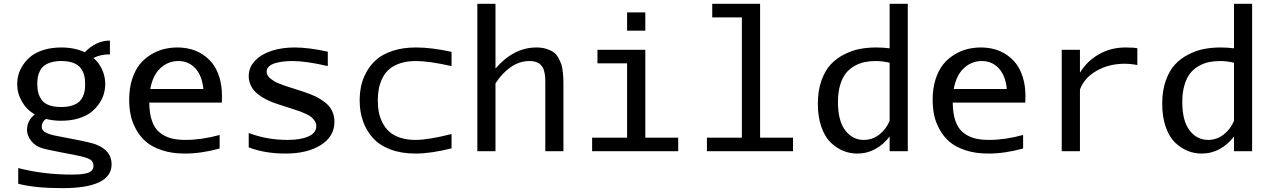

<svg xmlns="http://www.w3.org/2000/svg" viewBox="-20 -790 6636 1003"><path d="M299.8 -231Q331.1 -231 354.2 -238Q377.4 -245.1 390.6 -256.1Q403.8 -267.1 411.9 -283.7Q419.9 -300.3 422.4 -315.9Q424.8 -331.5 424.8 -351.1Q424.8 -377.4 419.4 -397.7Q414.1 -418 400.6 -435.3Q387.2 -452.6 361.8 -461.9Q336.4 -471.2 299.8 -471.2Q269 -471.2 246.1 -464.1Q223.1 -457 209.7 -446Q196.3 -435.1 188.2 -418.7Q180.2 -402.3 177.5 -386.5Q174.8 -370.6 174.8 -351.1Q174.8 -324.7 180.2 -304.7Q185.5 -284.7 198.5 -267.1Q211.4 -249.5 237.1 -240.2Q262.7 -231 299.8 -231ZM69.8 -351.1Q69.8 -376.5 77.1 -401.9Q84.5 -427.2 101.8 -452.9Q119.1 -478.5 144.5 -498Q169.9 -517.6 210.2 -529.8Q250.5 -542 299.8 -542Q369.6 -542 422.9 -517.1Q482.4 -578.1 554.2 -578.1V-505.9Q503.4 -505.9 468.3 -487.3Q497.6 -461.9 513.7 -426Q529.8 -390.1 529.8 -351.1Q529.8 -326.2 522.9 -301Q516.1 -275.9 498.8 -250Q481.4 -224.1 456.3 -204.1Q431.2 -184.1 390.6 -171.6Q350.1 -159.2 299.8 -159.2Q256.8 -159.2 219.7 -168.9Q198.2 -151.4 198.2 -129.9Q198.2 -117.2 204.8 -108.6Q211.4 -100.1 227.5 -93.5Q243.7 -86.9 261.2 -83Q278.8 -79.1 311 -73.2L403.8 -55.2Q459.5 -43.5 481.4 -35.2Q563 -3.4 563 67.9Q563 192.9 305.7 192.9Q162.1 192.9 75.2 169.9V87.9Q206.1 122.1 357.9 122.1Q379.9 122.1 395 120.8Q410.2 119.6 429.2 115.7Q448.2 111.8 458.3 101.8Q468.3 91.8 468.3 76.7Q468.3 52.7 448.7 42Q429.2 31.2 377 21L284.2 2.9Q215.3 -10.7 202.1 -15.1Q165 -25.9 143.1 -53.7Q121.1 -81.5 121.1 -111.8Q121.1 -160.2 161.6 -191.9Q119.1 -216.8 94.5 -259.5Q69.8 -302.2 69.8 -351.1Z M765.1 -325.2H1042.5Q1035.2 -396 1000 -433.6Q964.8 -471.2 911.6 -471.2Q858.9 -471.2 818.6 -434.6Q778.3 -397.9 765.1 -325.2ZM945.8 12.2Q878.4 12.2 826.2 -5.1Q773.9 -22.5 742.4 -49.8Q710.9 -77.1 690.4 -115Q669.9 -152.8 662.4 -190.2Q654.8 -227.5 654.8 -269Q654.8 -328.6 670.2 -376.2Q685.5 -423.8 710.4 -454.3Q735.4 -484.9 769 -505.1Q802.7 -525.4 836.7 -533.7Q870.6 -542 906.7 -542Q942.9 -542 975.8 -533.4Q1008.8 -524.9 1038.8 -505.4Q1068.8 -485.8 1091.1 -457Q1113.3 -428.2 1126.5 -384.8Q1139.6 -341.3 1139.6 -287.6Q1139.6 -265.6 1138.7 -253.9H759.8Q760.3 -196.8 774.2 -157.5Q788.1 -118.2 814.7 -97.2Q841.3 -76.2 873.5 -67.6Q905.8 -59.1 948.7 -59.1Q1033.7 -59.1 1127.4 -85V-14.2Q1031.7 12.2 945.8 12.2Z M1727.1 -153.8Q1727.1 -77.6 1656.5 -32.7Q1585.9 12.2 1471.2 12.2Q1364.3 12.2 1279.3 -20V-95.2Q1374.5 -59.1 1482.4 -59.1Q1550.3 -59.1 1591.3 -77.4Q1632.3 -95.7 1632.3 -130.9Q1632.3 -145 1624.8 -157.2Q1617.2 -169.4 1607.2 -177.7Q1597.2 -186 1578.9 -194.6Q1560.5 -203.1 1548.1 -207.8Q1535.6 -212.4 1514.2 -219.2L1437 -244.1Q1411.1 -252.4 1390.4 -261.2Q1369.6 -270 1348.1 -283.2Q1326.7 -296.4 1312.3 -311.5Q1297.9 -326.7 1288.6 -347.4Q1279.3 -368.2 1279.3 -392.1Q1279.3 -439 1313.2 -473.6Q1347.2 -508.3 1400.6 -525.1Q1454.1 -542 1519 -542Q1592.3 -542 1692.4 -520V-444.8Q1578.6 -471.2 1507.3 -471.2Q1482.4 -471.2 1460 -468.5Q1437.5 -465.8 1417.2 -460Q1397 -454.1 1385 -442.6Q1373 -431.2 1373 -416Q1373 -405.8 1377.9 -396.5Q1382.8 -387.2 1392.8 -379.4Q1402.8 -371.6 1412.4 -365.7Q1421.9 -359.9 1438 -353.5Q1454.1 -347.2 1463.6 -343.8Q1473.1 -340.3 1490.2 -335L1567.4 -310.1Q1602.1 -298.8 1628.7 -285.9Q1655.3 -272.9 1678.7 -254.6Q1702.1 -236.3 1714.6 -210.7Q1727.1 -185.1 1727.1 -153.8Z M1953.6 -265.1Q1953.6 -232.9 1958.7 -205.1Q1963.9 -177.2 1977.8 -149.7Q1991.7 -122.1 2013.2 -102.5Q2034.7 -83 2069.8 -71Q2105 -59.1 2150.9 -59.1Q2216.8 -59.1 2338.9 -89.8V-15.1Q2230.5 12.2 2150.9 12.2Q2076.2 12.2 2019 -9.5Q1961.9 -31.2 1927.5 -69.8Q1893.1 -108.4 1876 -157.7Q1858.9 -207 1858.9 -265.1Q1858.9 -304.2 1866.5 -340.6Q1874 -377 1894.8 -414.6Q1915.5 -452.1 1947.5 -479.7Q1979.5 -507.3 2032.2 -524.7Q2085 -542 2152.8 -542Q2235.4 -542 2338.9 -519V-444.8Q2219.7 -471.2 2152.8 -471.2Q2106.4 -471.2 2071 -459.5Q2035.6 -447.8 2013.7 -428.7Q1991.7 -409.7 1978 -382.3Q1964.4 -355 1959 -326.7Q1953.6 -298.3 1953.6 -265.1Z M2828.6 -347.2Q2828.6 -360.4 2828.6 -366.7Q2828.6 -373 2827.9 -385.7Q2827.1 -398.4 2825.7 -405Q2824.2 -411.6 2821.5 -422.1Q2818.8 -432.6 2814.7 -438.5Q2810.5 -444.3 2804.4 -451.4Q2798.3 -458.5 2790.3 -462.2Q2782.2 -465.8 2771.2 -468.5Q2760.3 -471.2 2746.6 -471.2Q2693.8 -471.2 2648.2 -439.5Q2602.5 -407.7 2568.4 -354.5V0H2473.6V-770H2568.4V-432.1Q2663.6 -542 2782.2 -542Q2811.5 -542 2834.5 -534.7Q2857.4 -527.3 2872.1 -517.1Q2886.7 -506.8 2897 -487.8Q2907.2 -468.8 2912.4 -453.9Q2917.5 -439 2920.2 -413.1Q2922.9 -387.2 2923.1 -373Q2923.3 -358.9 2923.3 -332Q2923.3 -330.1 2923.3 -329.1V0H2828.6Z M3351.1 -629.9H3255.9V-725.1H3351.1ZM3351.1 -70.8H3522.9V0H3073.2V-70.8H3255.9V-459H3101.1V-529.8H3351.1Z M3950.7 -70.8H4122.6V0H3672.9V-70.8H3855.5V-699.2H3700.7V-770H3950.7Z M4252.4 -249Q4252.4 -316.4 4271.2 -369.1Q4290 -421.9 4319.8 -453.6Q4349.6 -485.4 4390.6 -506.1Q4431.6 -526.9 4472.2 -534.4Q4512.7 -542 4557.1 -542Q4594.2 -542 4627.4 -537.6V-770H4722.2V0H4627.4V-77.1Q4596.2 -35.6 4553 -11.7Q4509.8 12.2 4458.5 12.2Q4419.9 12.2 4385 -2Q4350.1 -16.1 4319.6 -45.4Q4289.1 -74.7 4270.8 -127.2Q4252.4 -179.7 4252.4 -249ZM4555.2 -471.2Q4523.9 -471.2 4496.8 -465.6Q4469.7 -460 4443.4 -445.1Q4417 -430.2 4398.4 -406.7Q4379.9 -383.3 4368.7 -345.2Q4357.4 -307.1 4357.4 -257.8Q4357.4 -158.2 4395.8 -108.6Q4434.1 -59.1 4492.2 -59.1Q4537.1 -59.1 4573 -86.7Q4608.9 -114.3 4627.4 -158.7V-462.4Q4588.9 -471.2 4555.2 -471.2Z M4962.4 -325.2H5239.7Q5232.4 -396 5197.3 -433.6Q5162.1 -471.2 5108.9 -471.2Q5056.2 -471.2 5015.9 -434.6Q4975.6 -397.9 4962.4 -325.2ZM5143.1 12.2Q5075.7 12.2 5023.4 -5.1Q4971.2 -22.5 4939.7 -49.8Q4908.2 -77.1 4887.7 -115Q4867.2 -152.8 4859.6 -190.2Q4852.1 -227.5 4852.1 -269Q4852.1 -328.6 4867.4 -376.2Q4882.8 -423.8 4907.7 -454.3Q4932.6 -484.9 4966.3 -505.1Q5000 -525.4 5033.9 -533.7Q5067.9 -542 5104 -542Q5140.1 -542 5173.1 -533.4Q5206.1 -524.9 5236.1 -505.4Q5266.1 -485.8 5288.3 -457Q5310.5 -428.2 5323.7 -384.8Q5336.9 -341.3 5336.9 -287.6Q5336.9 -265.6 5335.9 -253.9H4957Q4957.5 -196.8 4971.4 -157.5Q4985.4 -118.2 5012 -97.2Q5038.6 -76.2 5070.8 -67.6Q5103 -59.1 5146 -59.1Q5231 -59.1 5324.7 -85V-14.2Q5229 12.2 5143.1 12.2Z M5921.4 -450.2Q5886.7 -457 5854.5 -457Q5773.4 -457 5708.7 -420.2Q5644 -383.3 5621.6 -322.3V0H5526.4V-529.8H5621.6V-410.2Q5658.2 -470.7 5720.5 -506.3Q5782.7 -542 5859.4 -542Q5902.3 -542 5921.4 -538.1Z M6051.3 -249Q6051.3 -316.4 6070.1 -369.1Q6088.9 -421.9 6118.7 -453.6Q6148.4 -485.4 6189.5 -506.1Q6230.5 -526.9 6271 -534.4Q6311.5 -542 6356 -542Q6393.1 -542 6426.3 -537.6V-770H6521V0H6426.3V-77.1Q6395 -35.6 6351.8 -11.7Q6308.6 12.2 6257.3 12.2Q6218.8 12.2 6183.8 -2Q6148.9 -16.1 6118.4 -45.4Q6087.9 -74.7 6069.6 -127.2Q6051.3 -179.7 6051.3 -249ZM6354 -471.2Q6322.8 -471.2 6295.7 -465.6Q6268.6 -460 6242.2 -445.1Q6215.8 -430.2 6197.3 -406.7Q6178.7 -383.3 6167.5 -345.2Q6156.2 -307.1 6156.2 -257.8Q6156.2 -158.2 6194.6 -108.6Q6232.9 -59.1 6291 -59.1Q6335.9 -59.1 6371.8 -86.7Q6407.7 -114.3 6426.3 -158.7V-462.4Q6387.7 -471.2 6354 -471.2Z"/></svg>

Font: Aurulent Sans Mono
Style: Regular
Weight: 400
Monospace: yes
Version: Version 2007.05.04